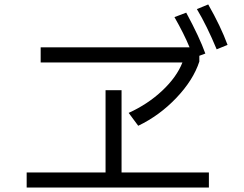

<svg xmlns="http://www.w3.org/2000/svg" viewBox="-20 -899 1096 864"><path d="M917 -879Q973 -781 1004 -697L955 -677Q911 -783 866 -858ZM559 -391Q645 -430 710 -491Q775 -552 801 -618H163V-686H833Q808 -747 765 -822L818 -842Q878 -731 904 -658L877 -648V-622Q850 -539 774 -459Q698 -379 602 -333ZM455 -493H527V-123H920V-55H100V-123H455Z"/></svg>

Font: PlemolJP
Style: Regular
Weight: 400
Monospace: yes
Version: v2.0.4; ttfautohint (v1.8.4.7-5d5b-dirty) -l 6 -r 45 -G 200 